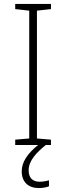

<svg xmlns="http://www.w3.org/2000/svg" viewBox="-20 -734 334 972"><path d="M125 128C125 79 166 37 212 0H238V-27L167 -33V-680L238 -688V-714H57V-688L128 -680V-33L57 -27V0H173C119 43 90 87 90 133C90 189 125 218 176 218C198 218 216 214 228 209V179C217 182 200 186 180 186C144 186 125 165 125 128Z"/></svg>

Font: Noto Sans Lao ExtraLight
Style: Regular
Weight: 200
Designer: Monotype Design Team
Foundry: Monotype Imaging Inc.
Version: Version 2.003